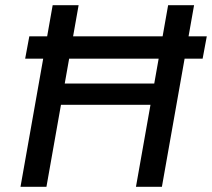

<svg xmlns="http://www.w3.org/2000/svg" viewBox="-20 -720 817 740"><path d="M77 -494 93 -580H777L761 -494ZM504 0 628 -700H728L604 0ZM59 0 183 -700H283L159 0ZM198 -316 212 -398H596L581 -316Z"/></svg>

Font: DM Sans 9pt Medium
Style: Italic
Weight: 500
Italic angle: -10°
Version: Version 4.004;gftools[0.9.30]